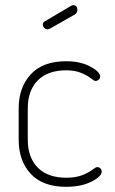

<svg xmlns="http://www.w3.org/2000/svg" viewBox="-20 -714 442 740"><path d="M235 6Q145 6 98.5 -44Q52 -94 52 -176V-296Q52 -377 98.5 -427.5Q145 -478 235 -478Q290 -478 328 -457.5Q366 -437 366 -419Q366 -412 360.5 -407Q355 -402 348 -402Q343 -402 330.5 -412Q318 -422 294 -432.5Q270 -443 235 -443Q164 -443 125.5 -404Q87 -365 87 -296V-176Q87 -107 125.5 -68Q164 -29 236 -29Q273 -29 298.5 -39.5Q324 -50 336.5 -60Q349 -70 355 -70Q362 -70 367 -65Q372 -60 372 -53Q372 -34 332.5 -14Q293 6 235 6ZM268 -658 173 -604Q168 -601 164 -601Q156 -601 150.5 -606.5Q145 -612 145 -619Q145 -628 153 -632L255 -692Q259 -694 262 -694Q278 -694 278 -676Q278 -664 268 -658Z"/></svg>

Font: Dosis
Style: ExtraLight
Weight: 250
Designer: Edgar Tolentino, Pablo Impallari, Igino Marini
Foundry: Edgar Tolentino, Pablo Impallari, Igino Marini
Version: Version 1.007